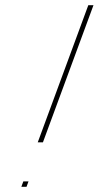

<svg xmlns="http://www.w3.org/2000/svg" viewBox="-20 -730 381 742"><path d="M66.5 -19 70.2 -29H90.2L86.5 -19L86.1 -18L82.5 -8H62.5L66.1 -18ZM317.6 -700 321.3 -710H341.3L337.6 -700L149.6 -190L145.9 -180H125.9L129.6 -190Z"/></svg>

Font: Nordica Plus
Style: NordicaClassicUltLtCondObl
Weight: 300
Version: Version 1.01